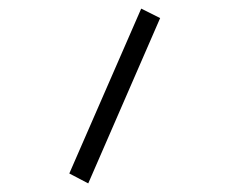

<svg xmlns="http://www.w3.org/2000/svg" viewBox="-20 -316 540 446"><path d="M308 -296 352 -274 185 110 141 87Z"/></svg>

Font: Vazir Code
Style: Code
Weight: 400
Foundry: DejaVu fonts team - Redesigned by Saber Rastikerdar
Version: Version 1.1.2